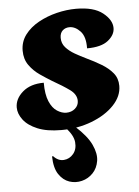

<svg xmlns="http://www.w3.org/2000/svg" viewBox="-53 -551 602 832"><g transform="rotate(-5 247.5 -135.0)"><path d="M200 9Q138 9 97 -8Q56 -25 36 -51.5Q16 -78 16 -105Q16 -143 50 -172.5Q84 -202 142 -202Q142 -151 155 -120.5Q168 -90 188.5 -77Q209 -64 228 -64Q251 -64 266.5 -77.5Q282 -91 282 -111Q282 -139 253 -160Q224 -181 178 -207Q155 -221 128 -239.5Q101 -258 82 -284.5Q63 -311 63 -348Q63 -387 85.5 -417Q108 -447 145 -467.5Q182 -488 225 -498.5Q268 -509 309 -509Q386 -509 425 -478Q464 -447 464 -412Q464 -382 434 -358Q404 -334 342 -334Q343 -385 321 -408.5Q299 -432 274 -432Q256 -432 244 -421Q232 -410 232 -389Q232 -365 247.5 -347.5Q263 -330 286.5 -316.5Q310 -303 335 -291Q369 -275 399 -257Q429 -239 448 -216Q467 -193 467 -160Q467 -115 430.5 -76.5Q394 -38 333 -14.5Q272 9 200 9ZM150 120 154 118Q175 141 200 139Q225 137 241.5 117Q258 97 255 66Q252 35 218 0H261Q311 45 329.5 84.5Q348 124 343 155.5Q338 187 318 208Q298 229 270 236Q242 243 215 234Q188 225 169.5 197.5Q151 170 150 120Z"/></g></svg>

Font: Agbalumo
Style: Regular
Weight: 400
Designer: Raphael Alegbeleye
Foundry: Sorkin Type Co.
Version: Version 1.000; ttfautohint (v1.8.4)